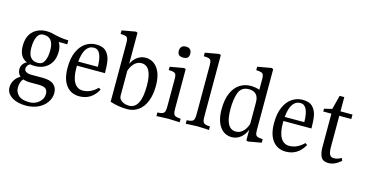

<svg xmlns="http://www.w3.org/2000/svg" viewBox="-85 -1058 3184 1667"><g transform="rotate(15 1506.5 -224.0)"><path d="M418 41Q418 84 392.5 123Q367 162 318.5 186Q270 210 205 210Q128 210 78.5 177.5Q29 145 29 93Q29 56 48.5 26Q68 -4 98 -20Q71 -44 71 -83Q71 -106 84 -125.5Q97 -145 119 -155Q47 -185 47 -284Q47 -371 94.5 -416Q142 -461 215 -461Q241 -461 260 -457Q307 -445 343.5 -439Q380 -433 417 -433V-397L366 -398Q348 -398 340 -397Q362 -364 362 -319Q362 -233 314 -187.5Q266 -142 193 -142Q167 -142 150 -146Q136 -139 128 -126Q120 -113 120 -101Q120 -82 137 -71.5Q154 -61 187 -61H287Q354 -61 386 -34Q418 -7 418 41ZM123 -288Q123 -175 212 -175Q252 -175 270 -212Q288 -249 288 -309Q288 -425 199 -425Q159 -425 141 -387Q123 -349 123 -288ZM350 68Q350 35 331 20.5Q312 6 266 6H194Q157 6 127 -4Q100 23 100 76Q100 117 130 145.5Q160 174 229 174Q278 174 314 143Q350 112 350 68Z M799 -92Q742 12 633 12Q558 12 515 -43.5Q472 -99 472 -202Q472 -288 498 -346Q524 -404 567 -432.5Q610 -461 662 -461Q723 -461 752.5 -429.5Q782 -398 790 -352.5Q798 -307 798 -240H546V-220Q546 -134 573 -89Q600 -44 650 -44Q720 -44 780 -104ZM548 -277H724Q722 -429 650 -429Q562 -429 548 -277Z M1254 -248Q1254 -168 1230.5 -109Q1207 -50 1164 -19Q1121 12 1065 12Q1027 12 985.5 5.5Q944 -1 910 -13V-543Q910 -569 905 -581.5Q900 -594 886 -599Q872 -604 841 -604V-636L965 -658L980 -652V-373Q1001 -416 1034 -438.5Q1067 -461 1105 -461Q1172 -461 1213 -405.5Q1254 -350 1254 -248ZM1178 -228Q1178 -406 1083 -406Q1049 -406 1022.5 -381.5Q996 -357 980 -311V-86Q980 -56 1008 -38.5Q1036 -21 1071 -21Q1178 -21 1178 -228Z M1326 -28Q1358 -29 1372 -35.5Q1386 -42 1391 -56.5Q1396 -71 1396 -102V-349Q1396 -375 1391 -387Q1386 -399 1371.5 -404Q1357 -409 1326 -409V-439L1450 -461L1466 -456V-102Q1466 -71 1470.5 -56.5Q1475 -42 1489.5 -35.5Q1504 -29 1535 -28V4Q1497 2 1487 2Q1441 0 1432 0Q1422 0 1376 2Q1366 2 1326 4ZM1470 -594Q1470 -569 1457.5 -557.5Q1445 -546 1418 -546Q1392 -546 1379.5 -557.5Q1367 -569 1367 -594Q1367 -618 1380 -631.5Q1393 -645 1418 -645Q1444 -645 1457 -631.5Q1470 -618 1470 -594Z M1729 -652V-104Q1729 -72 1733.5 -57.5Q1738 -43 1752.5 -36.5Q1767 -30 1798 -29V3L1769 1Q1720 -2 1695 -2Q1671 -2 1621 1L1589 3V-29Q1621 -30 1635 -36.5Q1649 -43 1654 -57.5Q1659 -72 1659 -104V-543Q1659 -569 1654 -581.5Q1649 -594 1634.5 -599Q1620 -604 1589 -604V-636L1713 -658Z M2269 -41V-9L2150 12L2135 6V-90Q2115 -40 2080 -14Q2045 12 2004 12Q1937 12 1897 -43.5Q1857 -99 1857 -201Q1857 -288 1883 -346.5Q1909 -405 1953 -433Q1997 -461 2050 -461Q2091 -461 2130 -448V-544Q2130 -569 2125 -581.5Q2120 -594 2105.5 -599Q2091 -604 2060 -605V-636L2184 -658L2200 -652V-101Q2200 -76 2205 -64Q2210 -52 2224.5 -47Q2239 -42 2269 -41ZM2130 -140V-335Q2130 -382 2107.5 -405.5Q2085 -429 2043 -429Q1976 -429 1953.5 -371.5Q1931 -314 1931 -221Q1931 -44 2026 -44Q2060 -44 2087.5 -69Q2115 -94 2130 -140Z M2655 -92Q2598 12 2489 12Q2414 12 2371 -43.5Q2328 -99 2328 -202Q2328 -288 2354 -346Q2380 -404 2423 -432.5Q2466 -461 2518 -461Q2579 -461 2608.5 -429.5Q2638 -398 2646 -352.5Q2654 -307 2654 -240H2402V-220Q2402 -134 2429 -89Q2456 -44 2506 -44Q2576 -44 2636 -104ZM2404 -277H2580Q2578 -429 2506 -429Q2418 -429 2404 -277Z M2985 -39Q2931 12 2872 12Q2824 12 2806 -20Q2788 -52 2788 -109V-409H2715V-434L2785 -451L2817 -577H2859V-449H2967V-409H2859V-126Q2859 -87 2869 -64Q2879 -41 2906 -41Q2926 -41 2940 -45.5Q2954 -50 2974 -61Z"/></g></svg>

Font: Gupter
Style: Regular
Weight: 400
Designer: Octavio Pardo
Version: Version 1.000